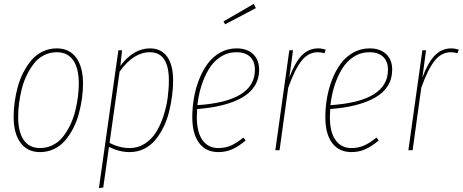

<svg xmlns="http://www.w3.org/2000/svg" viewBox="-20 -780 2402 997"><path d="M188 9.8Q122.1 9.8 86.4 -38.8Q50.8 -87.4 50.8 -173.8Q50.8 -210.9 56.2 -250.2Q61.5 -289.6 72.5 -329.8Q83.5 -370.1 102.1 -405.5Q120.6 -440.9 144.5 -468.8Q168.5 -496.6 202.1 -512.7Q235.8 -528.8 274.9 -528.8Q340.3 -528.8 375.7 -480.5Q411.1 -432.1 411.1 -346.2Q411.1 -309.1 405.8 -270Q400.4 -231 389.6 -190.4Q378.9 -149.9 360.6 -114.5Q342.3 -79.1 318.6 -51Q294.9 -22.9 261.2 -6.6Q227.5 9.8 188 9.8ZM188 -11.2Q224.1 -11.2 254.9 -27.1Q285.6 -43 306.9 -69.8Q328.1 -96.7 344.5 -130.6Q360.8 -164.6 370.4 -202.6Q379.9 -240.7 384.5 -276.6Q389.2 -312.5 389.2 -346.2Q389.2 -425.8 359.9 -467.3Q330.6 -508.8 274.9 -508.8Q239.3 -508.8 208.5 -493.2Q177.7 -477.5 156.5 -450.4Q135.3 -423.3 118.9 -389.6Q102.5 -356 93 -317.9Q83.5 -279.8 78.9 -243.7Q74.2 -207.5 74.2 -173.8Q74.2 -94.2 103.3 -52.7Q132.3 -11.2 188 -11.2Z M493.7 196.8 594.7 -519H613.8L605 -438Q673.3 -528.8 758.8 -528.8Q816.9 -528.8 847.9 -485.8Q878.9 -442.9 878.9 -362.8Q878.9 -322.8 873.5 -281.5Q868.2 -240.2 857.4 -197.8Q846.7 -155.3 828.4 -118.4Q810.1 -81.5 785.9 -52.5Q761.7 -23.4 727.5 -6.8Q693.4 9.8 652.8 9.8Q599.6 9.8 545.9 -17.1L516.1 193.8ZM653.8 -11.2Q697.3 -11.2 732.7 -34.4Q768.1 -57.6 790.8 -94Q813.5 -130.4 828.9 -177.7Q844.2 -225.1 850.6 -271.5Q856.9 -317.9 856.9 -362.8Q856.9 -508.8 757.8 -508.8Q673.3 -508.8 601.1 -408.2L548.8 -38.1Q600.1 -11.2 653.8 -11.2Z M1308.6 -737.8 1148.9 -653.8 1140.6 -668.9 1297.9 -759.8ZM1325.7 -418Q1325.7 -370.6 1302.5 -333.7Q1279.3 -296.9 1236.1 -272.7Q1192.9 -248.5 1135 -233.9Q1077.1 -219.2 1003.9 -213.9Q1002 -185.5 1002 -172.9Q1002 -92.8 1031.7 -52Q1061.5 -11.2 1113.8 -11.2Q1150.4 -11.2 1180.4 -24.7Q1210.4 -38.1 1243.7 -65.9L1255.9 -50.8Q1219.7 -20 1186.3 -5.1Q1152.8 9.8 1113.8 9.8Q1049.8 9.8 1014.2 -37.1Q978.5 -84 978.5 -171.9Q978.5 -221.7 987.1 -271.2Q995.6 -320.8 1013.9 -367.4Q1032.2 -414.1 1058.6 -449.7Q1085 -485.4 1123.8 -507.1Q1162.6 -528.8 1208.5 -528.8Q1263.2 -528.8 1294.4 -499Q1325.7 -469.2 1325.7 -418ZM1207.5 -508.8Q1162.6 -508.8 1125.7 -485.1Q1088.9 -461.4 1064.7 -421.4Q1040.5 -381.3 1025.6 -334Q1010.7 -286.6 1004.9 -233.9Q1303.7 -253.4 1303.7 -418Q1303.7 -460.9 1278.8 -484.9Q1253.9 -508.8 1207.5 -508.8Z M1632.8 -528.8Q1650.9 -528.8 1671.4 -522L1664.6 -502.9Q1648.9 -508.8 1630.4 -508.8Q1581.1 -508.8 1545.7 -464.1Q1510.3 -419.4 1476.6 -324.2L1431.6 0H1409.7L1482.4 -519H1501.5L1482.4 -377Q1510.3 -453.6 1546.1 -491.2Q1582 -528.8 1632.8 -528.8Z M2016.6 -418Q2016.6 -370.6 1993.4 -333.7Q1970.2 -296.9 1927 -272.7Q1883.8 -248.5 1825.9 -233.9Q1768.1 -219.2 1694.8 -213.9Q1692.9 -185.5 1692.9 -172.9Q1692.9 -92.8 1722.7 -52Q1752.4 -11.2 1804.7 -11.2Q1841.3 -11.2 1871.3 -24.7Q1901.4 -38.1 1934.6 -65.9L1946.8 -50.8Q1910.6 -20 1877.2 -5.1Q1843.8 9.8 1804.7 9.8Q1740.7 9.8 1705.1 -37.1Q1669.4 -84 1669.4 -171.9Q1669.4 -221.7 1678 -271.2Q1686.5 -320.8 1704.8 -367.4Q1723.1 -414.1 1749.5 -449.7Q1775.9 -485.4 1814.7 -507.1Q1853.5 -528.8 1899.4 -528.8Q1954.1 -528.8 1985.4 -499Q2016.6 -469.2 2016.6 -418ZM1898.4 -508.8Q1853.5 -508.8 1816.7 -485.1Q1779.8 -461.4 1755.6 -421.4Q1731.4 -381.3 1716.6 -334Q1701.7 -286.6 1695.8 -233.9Q1994.6 -253.4 1994.6 -418Q1994.6 -460.9 1969.7 -484.9Q1944.8 -508.8 1898.4 -508.8Z M2323.7 -528.8Q2341.8 -528.8 2362.3 -522L2355.5 -502.9Q2339.8 -508.8 2321.3 -508.8Q2272 -508.8 2236.6 -464.1Q2201.2 -419.4 2167.5 -324.2L2122.6 0H2100.6L2173.3 -519H2192.4L2173.3 -377Q2201.2 -453.6 2237.1 -491.2Q2272.9 -528.8 2323.7 -528.8Z"/></svg>

Font: Fira Sans Compressed Thin
Style: Italic
Weight: 100
Width: 3
Italic angle: -8°
Designer: Carrois Corporate & Edenspiekermann AG
Foundry: Carrois Corporate GbR & Edenspiekermann AG
Version: Version 4.203;PS 004.203;hotconv 1.0.88;makeotf.lib2.5.64775